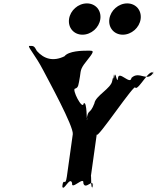

<svg xmlns="http://www.w3.org/2000/svg" viewBox="-20 -1123 950 1129"><path d="M491 -1103C440 -1103 393 -1062 386 -1011C379 -960 414 -919 465 -919C516 -919 563 -960 570 -1011C577 -1062 542 -1103 491 -1103ZM728 -1103C677 -1103 630 -1062 623 -1011C616 -960 651 -919 702 -919C753 -919 800 -960 807 -1011C814 -1062 779 -1103 728 -1103ZM234 -710C263 -654 414 -379 408 -334L373 -84C364 -21 354 -84 346 -28C340 17 353 -72 347 -27C352 9 392 -91 404 -46C398 -1 476 -91 470 -46C482 -1 532 -82 524 -27C518 18 532 -73 526 -28C512 7 518 -111 514 -84L549 -334C543 -289 782 -651 776 -606C798 -596 859 -724 883 -693C877 -648 888 -741 882 -696C846 -636 800 -710 753 -665C747 -620 680 -710 674 -665C668 -619 660 -715 652 -674C646 -629 654 -717 648 -672C643 -623 651 -699 640 -648C634 -603 541 -560 535 -515C507 -443 499 -488 489 -419C483 -374 498 -464 492 -419C489 -398 493 -533 472 -515C466 -470 399 -602 422 -602C442 -608 441 -623 450 -672C456 -717 454 -721 499 -777C541 -829 527 -825 493 -825C465 -825 384 -824 359 -792C293 -760 239 -776 197 -823C180 -855 178 -853 150 -853C148 -839 187 -800 234 -710Z"/></svg>

Font: Hussar Przerywany
Style: Obl
Weight: 400
Foundry: Cannot Into Space Fonts
Version: Version 0.982